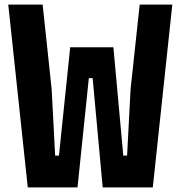

<svg xmlns="http://www.w3.org/2000/svg" viewBox="-20 -820 790 840"><path d="M206 -430 221.3 -139.1H237.9L287.1 -613.1H476.1L519.4 -139.1H536L551.3 -430L591.2 -800H733.9L648.5 0H429.3L385.3 -478.2H368.7L319.1 0H101.5L16.1 -800H166.5Z"/></svg>

Font: Martian Mono VF sWd Rg
Style: Regular
Weight: 400
Width: 6
Monospace: yes
Designer: Roman Shamin
Foundry: Evil Martians
Version: Version 1.100